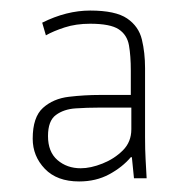

<svg xmlns="http://www.w3.org/2000/svg" viewBox="-20 -619 349 364"><path d="M130 -275Q88 -275 65 -299Q42 -323 42 -356Q42 -397 61.5 -414.5Q81 -432 110.5 -435.5Q140 -439 170 -439H228V-485Q228 -513 224.5 -533Q221 -553 205 -563.5Q189 -574 151 -574Q124 -574 102.5 -567Q81 -560 67 -552L60 -576Q106 -599 151 -599Q199 -599 221 -584Q243 -569 249 -544Q255 -519 255 -490V-359Q255 -335 256 -317.5Q257 -300 258 -281H234L230 -321H228Q212 -302 187 -288.5Q162 -275 130 -275ZM133 -300Q152 -300 174.5 -309Q197 -318 213 -334Q229 -350 229 -374V-415H168Q145 -415 123 -413.5Q101 -412 86 -401Q71 -390 71 -361Q71 -331 89 -315.5Q107 -300 133 -300Z"/></svg>

Font: Murecho ExtraLight
Style: Regular
Weight: 200
Designer: Neil Summerour
Foundry: Positype
Version: Version 1.010; ttfautohint (v1.8.3)